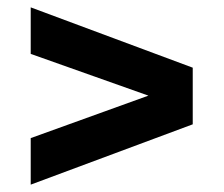

<svg xmlns="http://www.w3.org/2000/svg" viewBox="-20 -641 608 522"><path d="M63.5 -139V-265.5L383.5 -381L63.5 -494.5V-621L504 -457V-303Z"/></svg>

Font: Encode Sans SmExp
Style: Bold
Weight: 700
Width: 6
Designer: Multiple Designers
Foundry: Impallari Type
Version: Version 3.002; ttfautohint (v1.8.3) -l 8 -r 50 -G 200 -x 14 